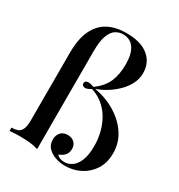

<svg xmlns="http://www.w3.org/2000/svg" viewBox="-186 -908 979 1048"><g transform="rotate(30 304.0 -384.0)"><path d="M306 -782Q398 -782 446 -742.5Q494 -703 494 -637Q494 -599 476 -565.5Q458 -532 429 -505Q400 -478 368.5 -459.5Q337 -441 310 -433Q385 -419 443.5 -383Q502 -347 536.5 -294.5Q571 -242 571 -177Q571 -116 543.5 -73.5Q516 -31 472 -8.5Q428 14 377 14Q347 14 317.5 4.5Q288 -5 268 -25Q248 -45 248 -78Q248 -105 263.5 -122.5Q279 -140 307 -140Q333 -140 349 -125Q365 -110 365 -85Q365 -62 352 -46Q339 -30 316 -22Q319 -14 332.5 -8Q346 -2 363 -2Q389 -2 411.5 -18Q434 -34 448 -68.5Q462 -103 462 -159Q462 -206 450.5 -249Q439 -292 418 -326.5Q397 -361 366 -386Q335 -411 296 -423Q288 -418 278 -413.5Q268 -409 259 -409Q252 -409 245.5 -413.5Q239 -418 239 -426Q239 -445 262 -445Q269 -445 278.5 -442.5Q288 -440 297 -437Q348 -475 368 -521Q388 -567 388 -631Q388 -697 364 -732Q340 -767 293 -767Q271 -767 249.5 -754.5Q228 -742 214 -707Q200 -672 200 -606V11Q177 3 149 0Q121 -3 89 -3Q73 -3 56.5 -2.5Q40 -2 20 0V-21Q62 -21 77 -41Q92 -61 92 -106V-533Q92 -622 118.5 -677Q145 -732 193 -757Q241 -782 306 -782Z"/></g></svg>

Font: Playfair Display Medium
Style: Regular
Weight: 500
Designer: Claus Eggers Sørensen
Foundry: Claus Eggers Sørensen
Version: Version 1.203